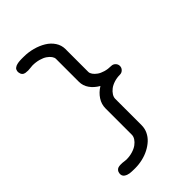

<svg xmlns="http://www.w3.org/2000/svg" viewBox="-284 -984 1199 1199"><g transform="rotate(-45 315.5 -384.5)"><path d="M515.6 -373Q488.3 -373 463.9 -365.2Q439.5 -357.4 423.2 -344.8Q407 -332.3 397.5 -317Q387.9 -301.8 387.9 -286.6V-53.7Q387.9 -25.4 375.9 0.1Q363.8 25.6 342.8 44.9Q321.8 64.2 294.2 78.5Q266.6 92.8 234.5 100.2Q202.4 107.7 169.4 107.7Q136.7 107.7 122.3 105.5Q113 104 105.2 101.1Q97.4 98.1 90 93Q82.5 87.9 79.1 79.2Q75.7 70.6 77.4 59.3Q79.1 47.9 85.2 40.5Q91.3 33.2 99.1 30.4Q106.9 27.6 117.6 27Q128.2 26.4 136.7 27.3Q145.3 28.3 155.2 29.5Q165 30.8 169.4 30.8Q198.7 30.8 224.2 22.9Q249.8 15.1 266.6 2.6Q283.4 -10 293.1 -25.1Q302.7 -40.3 302.7 -55.4V-287.4Q302.7 -324.5 323.4 -356Q344 -387.5 379.2 -409.2Q343.5 -429.7 323.1 -458.9Q302.7 -488 302.7 -523.2V-725.1Q302.7 -736.8 293.6 -749.8Q284.4 -762.7 268.1 -774Q251.7 -785.4 225.7 -792.7Q199.7 -800 169.4 -800Q164.8 -800 151.7 -798.3Q138.7 -796.6 128.4 -796.5Q118.2 -796.4 106.3 -798.2Q94.5 -800 86.9 -808Q79.3 -815.9 77.4 -829.6Q76.4 -837.2 77.6 -843.6Q78.9 -850.1 81.4 -854.7Q84 -859.4 89.2 -863Q94.5 -866.7 98.9 -869Q103.3 -871.3 110.8 -872.9Q118.4 -874.5 123.3 -875.4Q128.2 -876.2 136.6 -876.6Q145 -877 148.8 -877.1Q152.6 -877.2 160.4 -877.1Q168.2 -877 169.4 -877Q210 -877 248.8 -866.5Q287.6 -856 318.7 -837.2Q349.9 -818.4 368.9 -789.6Q387.9 -760.7 387.9 -727.1V-524.9Q387.9 -513.2 397 -500.2Q406 -487.3 421.9 -476Q437.7 -464.6 462.6 -457.3Q487.5 -450 515.6 -450Q531.2 -450 542.6 -438.6Q554 -427.2 554 -411.6Q554 -395.8 542.6 -384.4Q531.2 -373 515.6 -373Z"/></g></svg>

Font: Tecnico
Style: Grueso
Weight: 700
Version: Version 1.3